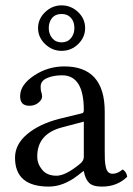

<svg xmlns="http://www.w3.org/2000/svg" viewBox="-20 -687 497 717"><path d="M210 -634.8Q187 -634.8 174.6 -619.9Q162.1 -605 162.1 -582Q162.1 -560.1 175 -544.4Q188 -528.8 210 -528.8Q231.9 -528.8 244.9 -544.4Q257.8 -560.1 257.8 -582Q257.8 -606 244.9 -620.4Q231.9 -634.8 210 -634.8ZM297.9 -582Q297.9 -547.9 272 -522.5Q246.1 -497.1 210 -497.1Q174.8 -497.1 148.4 -522.5Q122.1 -547.9 122.1 -582Q122.1 -616.2 148.4 -641.6Q174.8 -667 210 -667Q245.1 -667 271.5 -642.1Q297.9 -617.2 297.9 -582ZM293 -232.9 213.9 -211.9Q118.7 -188 119.1 -102.1Q119.1 -75.2 137.5 -53Q155.8 -30.8 190.9 -30.8Q225.1 -30.8 278.8 -75.2Q293 -86.4 293 -101.1ZM293 -47.9H291L271 -32.2Q216.8 9.8 162.1 9.8Q36.1 9.8 36.1 -98.1Q36.1 -147.9 81.5 -186Q127 -224.1 201.2 -243.2L287.1 -264.2Q293 -266.1 293 -275.9Q293 -405.8 211.9 -405.8Q178.7 -405.8 155.3 -395.3Q131.8 -384.8 131.8 -363.8Q131.8 -349.6 133.8 -344.2Q136.7 -338.4 137.2 -326.2Q137.2 -314.9 123.5 -303.5Q109.9 -292 89.8 -292Q54.7 -292 55.2 -328.1Q55.2 -370.1 106.7 -404.5Q158.2 -439 220.2 -439Q371.1 -439 371.1 -270V-123Q371.1 -102.1 371.6 -90.1Q372.1 -78.1 375 -64Q377.9 -49.8 384.5 -43.9Q391.1 -38.1 400.9 -38.1Q418.9 -38.1 438 -54.2Q452.1 -46.4 455.1 -26.9Q417 10.3 359.9 9.8Q325.7 9.8 311.8 -5.1Q297.9 -20 293 -47.9Z"/></svg>

Font: Linux Libertine
Style: Regular
Weight: 400
Designer: Philipp H. Poll
Foundry: Philipp H. Poll
Version: Version 5.3.0 ; ttfautohint (v0.9)